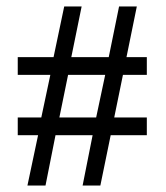

<svg xmlns="http://www.w3.org/2000/svg" viewBox="-20 -637 513 595"><path d="M65 -62 98 -218H35V-273H108L136 -405H35V-460H146L179 -617H233L201 -460H317L349 -617H404L372 -460H435V-405H361L334 -273H435V-218H323L291 -62H236L267 -218H152L121 -62H65ZM164 -273H278L306 -405H191L164 -273Z"/></svg>

Font: Gloria
Style: Regular
Weight: 400
Designer: Peter Wiegel
Foundry: Peter Wiegel
Version: Version 1.000